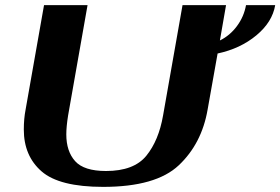

<svg xmlns="http://www.w3.org/2000/svg" viewBox="-20 -720 1095 750"><path d="M830 -511 791 -292Q768 -159 678.5 -74.5Q589 10 383 10Q212 10 142.5 -50.5Q73 -111 73 -214Q73 -256 80 -292L152 -700H322L246 -269Q239 -225 239 -195Q239 -129 273.5 -90.5Q308 -52 394 -52Q503 -52 551.5 -111.5Q600 -171 617 -269L693 -700H863L839 -562Q878 -581 905.5 -618Q933 -655 941 -700H1055Q1044 -634 981.5 -582Q919 -530 830 -511Z"/></svg>

Font: Fahkwang
Style: Bold Italic
Weight: 700
Italic angle: -10°
Designer: Suppakit Chalermlarp | Katatrad Co.,Ltd.
Foundry: Cadson Demak Co.,Ltd.
Version: Version 1.000; ttfautohint (v1.6)